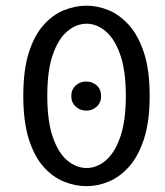

<svg xmlns="http://www.w3.org/2000/svg" viewBox="-20 -645 581 676"><path d="M283.5 -255.5Q262 -255.5 246.5 -269.8Q231 -284 231 -306.5Q231 -330 246.5 -344Q262 -358 283.5 -358Q305.5 -358 320.8 -344Q336 -330 336 -306.5Q336 -284 320.8 -269.8Q305.5 -255.5 283.5 -255.5ZM285 10.5Q245 10.5 205.2 -5.5Q165.5 -21.5 133 -58Q100.5 -94.5 81.2 -156Q62 -217.5 62 -307.5Q62 -398 81.2 -459Q100.5 -520 133 -556.5Q165.5 -593 205.2 -609Q245 -625 285 -625Q323.5 -625 362.5 -609Q401.5 -593 434.2 -556.5Q467 -520 487 -459Q507 -398 507 -307.5Q507 -217.5 487 -156Q467 -94.5 434.2 -58Q401.5 -21.5 362.5 -5.5Q323.5 10.5 285 10.5ZM285 -53.5Q320.5 -53.5 352 -79.8Q383.5 -106 403.2 -162.2Q423 -218.5 423 -307.5Q423 -397 403.2 -452.8Q383.5 -508.5 352 -535Q320.5 -561.5 285 -561.5Q249 -561.5 217.2 -535Q185.5 -508.5 166 -452.8Q146.5 -397 146.5 -307.5Q146.5 -218.5 166 -162.2Q185.5 -106 217.2 -79.8Q249 -53.5 285 -53.5Z"/></svg>

Font: Sono
Style: Regular
Weight: 400
Designer: Tyler Finck
Foundry: Tyler Finck
Version: Version 2.112